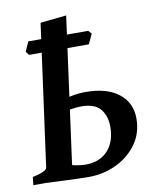

<svg xmlns="http://www.w3.org/2000/svg" viewBox="-82 -769 686 839"><g transform="rotate(-10 261.0 -350.0)"><path d="M243.7 6.8Q221.7 6.8 188 5.6Q154.3 4.4 118.4 2.9Q82.5 1.5 53.2 0L158.2 -66.4Q170.9 -58.1 196 -53.5Q221.2 -48.8 240.7 -48.8Q302.2 -48.8 338.4 -87.6Q374.5 -126.5 374.5 -193.4Q374.5 -242.2 349.1 -272.5Q323.7 -302.7 263.7 -302.7Q242.7 -302.7 218.3 -298.3Q193.8 -293.9 172.9 -288.1L174.8 -340.8Q198.7 -348.1 229.5 -354.7Q260.3 -361.3 293.9 -361.3Q388.7 -361.3 440.9 -320.1Q493.2 -278.8 493.2 -209.5Q493.2 -144 458 -95.5Q422.9 -46.9 366 -20Q309.1 6.8 243.7 6.8ZM247.1 0H-1L2.9 -35.6Q64.5 -48.8 67.4 -65.4L153.3 -693.4L269 -705.6L181.6 -62Q180.7 -57.1 183.8 -52.7Q187 -48.3 201.9 -43.5Q216.8 -38.6 251 -32.2ZM365.2 -607.9 344.7 -564H79.1L67.4 -580.1Q70.3 -587.4 76.7 -601.1Q83 -614.7 86.4 -622.6H352.1Z"/></g></svg>

Font: Gentium Plus
Style: Bold Italic
Weight: 700
Italic angle: -8°
Designer: Victor Gaultney, Annie Olsen, Iska Routamaa, Becca Hirsbrunner
Foundry: SIL International
Version: Version 6.101